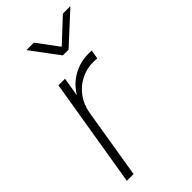

<svg xmlns="http://www.w3.org/2000/svg" viewBox="-232 -812 877 877"><g transform="rotate(-45 206.5 -373.5)"><path d="M32.2 0 119.6 -529.3H162.1L147.5 -440.4H149.4Q174.3 -483.4 219.7 -509Q265.1 -534.7 318.8 -534.7Q325.2 -534.7 329.8 -534.4Q334.5 -534.2 339.4 -534.2L332 -490.7Q328.6 -491.2 322.5 -491.7Q316.4 -492.2 307.6 -492.2Q264.6 -492.2 227.3 -473.4Q189.9 -454.6 164.8 -420.4Q139.6 -386.2 131.8 -340.8L75.7 0ZM178.2 -746.6 254.9 -643.1 365.7 -746.6H413.1L412.6 -745.1L267.6 -611.8H230.5L130.9 -745.1L131.3 -746.6Z"/></g></svg>

Font: Inter 24pt ExtraLight
Style: Italic
Weight: 250
Italic angle: -9.3988°
Version: Version 4.001;git-66647c0bb